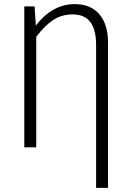

<svg xmlns="http://www.w3.org/2000/svg" viewBox="-20 -716 635 933"><path d="M505 -508V197H447V-498Q447 -646 334 -646Q278 -646 236.5 -617.5Q195 -589 156 -537V0H98V-685H148L154 -592Q235 -696 343 -696Q421 -696 463 -646.5Q505 -597 505 -508Z"/></svg>

Font: Fira Sans Condensed Light
Style: Regular
Weight: 300
Width: 3
Designer: bBox Type GmbH & Carrois Corporate GbR & Edenspiekermann AG
Foundry: bBox Type GmbH & Carrois Corporate GbR & Edenspiekermann AG
Version: Version 4.301